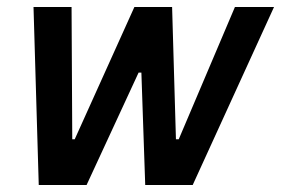

<svg xmlns="http://www.w3.org/2000/svg" viewBox="-20 -530 805 550"><path d="M91 0 76 -510H185L187 -131H194L365 -510H473L484 -131H492L653 -510H765L532 0H396L385 -322H377L228 0Z"/></svg>

Font: Saira Semi Condensed Medium
Style: Italic
Weight: 500
Width: 4
Italic angle: -12°
Designer: Hector Gatti with collaboration of the Omnibus-Type team
Foundry: Omnibus-Type
Version: Version 1.001; ttfautohint (v1.8)